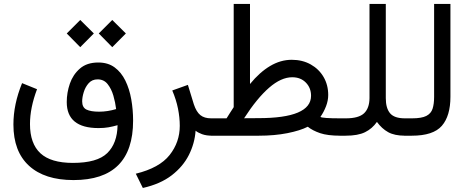

<svg xmlns="http://www.w3.org/2000/svg" viewBox="-20 -687 2373 972"><path d="M480 -517.6 548.3 -585.9 617.2 -517.6 548.3 -448.2ZM317.9 -517.6 386.2 -585.9 455.1 -517.6 386.2 -448.2ZM167.5 -235.4Q131.8 -141.1 131.8 -59.1Q131.8 40 184.6 88.9Q237.3 137.7 349.1 137.7Q472.2 137.7 522.9 88.1Q573.7 38.6 575.2 -53.2Q551.3 -46.4 529.3 -42.5Q507.3 -38.6 479 -38.6Q317.9 -38.6 317.9 -170.4Q317.9 -217.8 333.7 -263.7Q349.6 -309.6 384.8 -340.1Q419.9 -370.6 477.5 -370.6Q526.9 -370.6 560.5 -345.7Q594.2 -320.8 614.7 -278.8Q635.3 -236.8 644.5 -184.3Q653.8 -131.8 653.8 -76.2Q653.8 224.6 352.1 224.6Q206.1 224.6 127 152.3Q47.9 80.1 47.9 -56.6Q47.9 -159.2 91.8 -266.1ZM567.9 -134.8Q564 -168 554 -202.6Q543.9 -237.3 524.9 -261.2Q505.9 -285.2 474.1 -285.2Q446.3 -285.2 429.2 -266.1Q412.1 -247.1 404.1 -220.9Q396 -194.8 396 -173.8Q396 -143.1 417.7 -132.3Q439.5 -121.6 481.9 -121.6Q503.4 -121.6 525.1 -125Q546.9 -128.4 567.9 -134.8Z M970.2 -25.4Q965.8 38.6 936.3 97.4Q906.7 156.2 849.4 200.4Q792 244.6 703.1 264.6L667.5 192.4Q787.1 163.1 838.6 97.9Q890.1 32.7 890.1 -49.8Q890.1 -91.8 881.1 -137Q872.1 -182.1 852.1 -229L931.2 -257.3L961.4 -158.7Q974.1 -120.6 994.4 -104.2Q1014.6 -87.9 1048.8 -87.9H1067.9V0H1054.2Q1023.9 0 1002.7 -7.8Q981.4 -15.6 970.2 -25.4Z M1602.1 -95.2Q1611.8 -87.9 1703.6 -87.9H1718.3V0H1703.1Q1638.7 0 1600.6 -12.9Q1562.5 -25.9 1538.1 -45.4Q1500 -25.9 1435.1 -12.9Q1370.1 0 1290.5 0H1048.3V-87.9H1127Q1135.7 -102.1 1145 -116.5Q1154.3 -130.9 1163.1 -144.5V-667H1245.6V-261.7Q1294.9 -321.8 1347.7 -353Q1400.4 -384.3 1457 -384.3Q1511.2 -384.3 1553 -360.8Q1594.7 -337.4 1618.2 -297.1Q1641.6 -256.8 1641.6 -206.1Q1641.6 -177.7 1630.4 -148.7Q1619.1 -119.6 1602.1 -95.2ZM1288.1 -88.9Q1554.7 -88.9 1554.7 -202.1Q1554.7 -242.2 1528.3 -269Q1502 -295.9 1459.5 -295.9Q1403.3 -295.9 1342.3 -242.9Q1281.2 -189.9 1215.8 -88.4Z M1888.2 -69.8Q1864.3 -35.6 1828.1 -17.8Q1792 0 1729.5 0H1698.7V-87.9H1730.5Q1795.9 -87.9 1823 -113.5Q1850.1 -139.2 1850.6 -189.9V-667H1933.1V-189.9Q1933.1 -139.2 1954.8 -113.5Q1976.6 -87.9 2029.8 -87.9H2045.4V0H2030.8Q1977.5 0 1945.3 -17.8Q1913.1 -35.6 1888.2 -69.8Z M2025.9 0V-87.9H2065.4Q2114.3 -87.9 2138.2 -100.1Q2162.1 -112.3 2169.9 -136.5Q2177.7 -160.6 2177.7 -196.8V-667H2260.3V-197.3Q2260.3 -100.1 2216.8 -50Q2173.3 0 2064.9 0Z"/></svg>

Font: Vazir WOL
Style: Regular-WOL
Weight: 400
Designer: Saber Rastikerdar
Foundry: Saber Rastikerdar
Version: Version 27.2.2